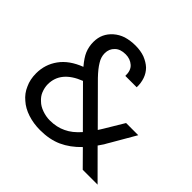

<svg xmlns="http://www.w3.org/2000/svg" viewBox="-176 -895 1090 1090"><g transform="rotate(45 369.5 -349.5)"><path d="M405.8 -547.9Q407.2 -592.3 382.8 -613.8Q357.4 -636.2 320.8 -636.2Q278.3 -636.2 255.9 -613.8Q231.9 -591.3 231.9 -556.2Q231.9 -525.4 250 -497.1Q267.6 -467.3 304.2 -429.2L512.2 -220.2L521 -233.9Q522.5 -235.8 529.8 -248L598.1 -361.8H695.8L613.8 -220.2Q609.9 -214.4 603.8 -203.4Q597.7 -192.4 595.2 -188Q591.8 -182.1 574.2 -157.2L731 0H611.8L521 -91.8Q471.2 -39.6 413.1 -13.2Q356.4 12.2 280.8 12.2Q228.5 12.2 182.1 -2.9Q135.7 -18.1 105 -45.9Q71.8 -73.2 55.2 -112.8Q37.1 -150.9 37.1 -200.2Q37.1 -271.5 78.1 -328.1Q119.1 -384.8 201.2 -416Q167 -456.5 154.8 -485.8Q141.1 -518.6 141.1 -556.2Q141.1 -590.8 153.8 -618.2Q166.5 -645.5 190.9 -667Q215.8 -689 249 -700.2Q285.2 -710.9 325.2 -710.9Q366.2 -710.9 398.9 -699.2Q433.1 -685.5 455.1 -665Q477.5 -642.6 487.8 -612.8Q498.5 -581.5 497.1 -547.9ZM127.9 -203.1Q127.9 -176.8 139.2 -148.9Q148.9 -125 170.9 -106Q189 -87.9 219.2 -77.1Q250.5 -65.9 280.8 -65.9Q336.4 -65.9 378.9 -86.9Q421.4 -106.4 460.9 -151.9L255.9 -357.9Q127.9 -308.1 127.9 -203.1Z"/></g></svg>

Font: PoppinsZ
Style: Regular
Weight: 400
Designer: Ninad Kale (Devanagari), Jonny Pinhorn (Latin)
Foundry: Indian Type Foundry
Version: Version 3.002;FEAKit 1.0